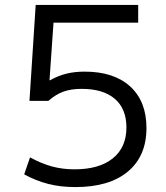

<svg xmlns="http://www.w3.org/2000/svg" viewBox="-20 -750 673 780"><path d="M286.3 10Q225.3 10 175.2 -3Q125 -16 78.3 -41.7L102 -110.7Q148.3 -85.4 191.3 -73.7Q234.3 -62.1 283 -62.1Q383 -62.1 438.3 -106.7Q493.6 -151.4 493.6 -232Q493.6 -308 446.5 -348.5Q399.3 -389 312 -389Q268.7 -389 237.7 -377.8Q206.7 -366.6 176.7 -340.3H99.7L125 -730H541.4V-657.9H197.4L181.1 -424H183.1Q216.4 -442.4 249.7 -450.7Q283 -459 324 -459Q442.7 -459 508.9 -398.7Q575 -338.3 575 -230Q575 -116 499.5 -53Q424 10 286.3 10Z"/></svg>

Font: M PLUS 2 Thin
Style: Regular
Weight: 100
Designer: Coji Morishita
Foundry: UNDERFOREST DESIGN
Version: Version 1.001